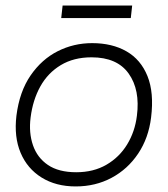

<svg xmlns="http://www.w3.org/2000/svg" viewBox="-20 -660 605 690"><path d="M252 10Q181 10 129.5 -22Q78 -54 54 -111Q30 -168 39 -244Q50 -331 90 -389Q130 -447 187.5 -476Q245 -505 311 -505Q383 -505 434.5 -475.5Q486 -446 510 -386.5Q534 -327 523 -238Q514 -164 476.5 -108Q439 -52 381 -21Q323 10 252 10ZM254 -41Q316 -41 362.5 -68Q409 -95 437 -141Q465 -187 472 -244Q484 -337 442.5 -395.5Q401 -454 309 -454Q245 -454 198.5 -426Q152 -398 125 -349.5Q98 -301 90 -238Q83 -183 98.5 -138Q114 -93 152.5 -67Q191 -41 254 -41ZM450 -595H200L205 -640H455Z"/></svg>

Font: Kulim Park ExtraLight
Style: Italic
Weight: 275
Italic angle: -8°
Designer: Noponies / Dale Sattler
Foundry: Noponies
Version: Version 1.000; ttfautohint (v1.8.3)